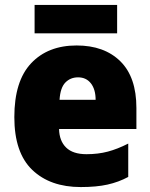

<svg xmlns="http://www.w3.org/2000/svg" viewBox="-20 -798 608 777"><path d="M290 -614Q402 -614 467 -550Q532 -486 532 -361V-276H219Q220 -228 247.5 -201Q275 -174 330 -174Q377 -174 416.5 -184.5Q456 -195 499 -217V-82Q460 -61 415 -51Q370 -41 307 -41Q183 -41 110.5 -110.5Q38 -180 38 -324Q38 -470 106 -542Q174 -614 290 -614ZM296 -485Q265 -485 244.5 -464Q224 -443 221 -394H367Q367 -436 348 -460.5Q329 -485 296 -485ZM454 -778V-663H120V-778Z"/></svg>

Font: Noto Sans Tamil UI SemiCondensed Black
Style: Regular
Weight: 900
Width: 4
Designer: Jelle Bosma - Monotype Design Team
Foundry: Monotype Imaging Inc.
Version: Version 2.004; ttfautohint (v1.8.4.7-5d5b)